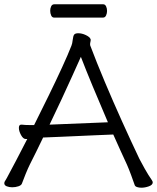

<svg xmlns="http://www.w3.org/2000/svg" viewBox="-21 -866 732 895"><path d="M231 -784Q222 -784 217.5 -794Q213 -804 213 -816Q213 -827 217.5 -836.5Q222 -846 232 -846H460Q469 -846 473.5 -836.5Q478 -827 478 -815Q478 -804 473.5 -794Q469 -784 459 -784ZM99 -218Q87 -218 77 -236.5Q67 -255 67 -270Q67 -285 78 -285H80Q89 -284 98 -283.5Q107 -283 119 -283H138Q172 -351 206 -420.5Q240 -490 268 -551Q296 -612 312 -653Q316 -662 318 -680.5Q320 -699 325 -705Q330 -711 344 -711Q361 -711 379 -702.5Q397 -694 401 -684Q401 -683 401.5 -682Q402 -681 402 -680Q402 -676 400.5 -670.5Q399 -665 399 -660Q399 -655 400 -653Q429 -576 467.5 -484.5Q506 -393 548 -300Q590 -207 629 -125Q637 -109 654 -79Q671 -49 687 -26Q689 -23 690 -20.5Q691 -18 691 -16Q691 -4 673 2.5Q655 9 638 9Q627 9 618 6Q609 3 607 -3Q601 -21 590 -50.5Q579 -80 571 -98Q556 -130 540 -165.5Q524 -201 507 -239Q507 -239 483.5 -238Q460 -237 423 -235.5Q386 -234 344.5 -232Q303 -230 265.5 -228.5Q228 -227 204.5 -226Q181 -225 180 -225Q164 -191 148 -159Q132 -127 118 -99Q110 -83 98.5 -55Q87 -27 81 -10Q78 -2 64.5 2.5Q51 7 36 7Q22 7 10.5 2.5Q-1 -2 -1 -12Q-1 -18 3 -23Q7 -29 11 -36.5Q15 -44 24.5 -62Q34 -80 53.5 -116.5Q73 -153 106 -218ZM482 -296Q445 -382 411 -464Q377 -546 356 -601Q339 -563 315.5 -511Q292 -459 265 -401Q238 -343 210 -285Z"/></svg>

Font: Moon Stars Kai T
Style: Regular
Weight: 400
Designer: GuiWonder
Version: Version 1.101